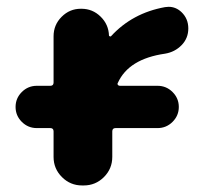

<svg xmlns="http://www.w3.org/2000/svg" viewBox="-20 -573 620 572"><path d="M139.6 -464.8Q139.6 -499 163.6 -522.9Q187.5 -546.9 220.7 -546.9H222.7Q255.9 -546.9 279.8 -523.4Q303.7 -500 304.7 -466.8Q304.7 -465.8 307.1 -464.8Q309.6 -463.9 310.5 -464.8Q374 -534.2 471.7 -551.8Q477.5 -552.7 482.4 -552.7Q503.9 -552.7 520.5 -537.1Q541 -517.6 541 -488.3Q541 -459 521 -438.5Q501 -418 471.7 -413.1Q363.3 -397.5 331.1 -326.2Q329.1 -323.2 331.1 -320.3Q333 -317.4 336.9 -317.4H449.2Q475.6 -317.4 494.1 -298.8Q512.7 -280.3 512.7 -254.4Q512.7 -228.5 494.1 -210Q475.6 -191.4 449.2 -191.4H324.2Q314.5 -191.4 314.5 -181.6V-105.5Q314.5 -70.3 289.6 -45.4Q264.6 -20.5 229.5 -20.5H224.6Q189.5 -20.5 164.6 -45.4Q139.6 -70.3 139.6 -105.5V-181.6Q139.6 -191.4 129.9 -191.4H89.8Q63.5 -191.4 44.9 -210Q26.4 -228.5 26.4 -254.4Q26.4 -280.3 44.9 -298.8Q63.5 -317.4 89.8 -317.4H129.9Q139.6 -317.4 139.6 -327.1Z"/></svg>

Font: Gen Jyuu GothicX Heavy
Style: Bold
Weight: 900
Designer: [Source Han Sans]
Ryoko NISHIZUKA  (kana & ideographs); Paul D. Hunt (Latin, Greek & Cyrillic); Wenlong ZHANG  (bopomofo
Version: Version 1.002.20150607